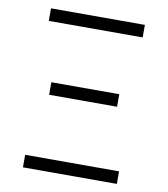

<svg xmlns="http://www.w3.org/2000/svg" viewBox="-82 -805 765 874"><g transform="rotate(10 300.0 -367.5)"><path d="M83 -677V-735H517V-677ZM143 -346V-404H457V-346ZM83 0V-58H517V0Z"/></g></svg>

Font: Iosevka Aile Custom Light
Style: Regular
Weight: 300
Designer: Belleve Invis
Foundry: Belleve Invis
Version: Version 17.0.2; ttfautohint (v1.8.3)